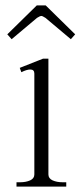

<svg xmlns="http://www.w3.org/2000/svg" viewBox="-20 -690 306 710"><path d="M7 -563 116 -670H149L258 -563L242 -545L148 -624Q137 -631 133 -631Q128 -631 117 -624L23 -545ZM41 -16H54Q76 -16 91.5 -23Q107 -30 107 -45V-418Q107 -433 92 -433Q79 -433 59 -423L53 -439L139 -473H159V-45Q159 -30 174.5 -23Q190 -16 212 -16H225V0H41Z"/></svg>

Font: Taviraj ExtraLight
Style: Regular
Weight: 275
Designer: Katatrad Team
Foundry: CadsonDemak
Version: Version 1.001